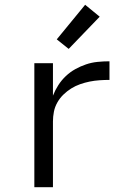

<svg xmlns="http://www.w3.org/2000/svg" viewBox="-20 -785 540 805"><path d="M124 0V-520H202V-384Q211 -407 224.5 -428Q238 -449 256 -466Q274 -483 295.5 -495Q317 -507 340.5 -515Q364 -523 389 -525.5Q414 -528 439 -528V-450Q418 -450 397 -448.5Q376 -447 356 -443Q336 -439 316 -432Q296 -425 278.5 -414Q261 -403 246 -388.5Q231 -374 220.5 -355.5Q210 -337 206 -316.5Q202 -296 202 -276V0ZM268 -580 218 -620 337 -765 398 -715Z"/></svg>

Font: Iosevka Algr
Style: Regular
Weight: 400
Monospace: yes
Designer: Belleve Invis
Foundry: Belleve Invis
Version: Version 26.0.2; ttfautohint (v1.8.3)